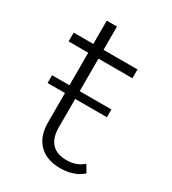

<svg xmlns="http://www.w3.org/2000/svg" viewBox="-160 -722 728 813"><g transform="rotate(30 204.0 -316.0)"><path d="M370 -33Q351 -15 322.5 -5.5Q294 4 263 4Q195 4 158 -33.5Q121 -71 121 -138V-479H25V-522H121V-636H171V-522H337V-479H171V-143Q171 -92 195.5 -65.5Q220 -39 268 -39Q317 -39 349 -68ZM36 -320H326V-282H36Z"/></g></svg>

Font: Montserrat Atlas Light
Style: Regular
Weight: 300
Designer: Julieta Ulanovsky
Foundry: Julieta Ulanovsky
Version: Version 7.200